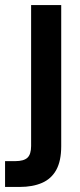

<svg xmlns="http://www.w3.org/2000/svg" viewBox="-49 -519 317 759"><path d="M-29 220V118H11Q45 118 59.5 104.5Q74 91 74 58V-499H193V59Q193 117 173.5 152.5Q154 188 117 204Q80 220 29 220Z"/></svg>

Font: DM Sans 20pt SemiBold
Style: Regular
Weight: 600
Version: Version 4.004;gftools[0.9.30]